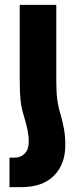

<svg xmlns="http://www.w3.org/2000/svg" viewBox="-20 -524 317 788"><path d="M61 -193V-504H211V-193Q211 -147 215 -116Q219 -85 229 -53Q238 -21 243 7.5Q248 36 248 72Q248 150 201.5 197Q155 244 68 244H19V123H39Q65 123 81.5 106Q98 89 98 58Q98 34 93 9.5Q88 -15 78 -48Q68 -80 64.5 -111.5Q61 -143 61 -193Z"/></svg>

Font: Noto Sans Armenian Condensed ExtraBold
Style: Regular
Weight: 800
Width: 3
Designer: Monotype Design Team
Foundry: Monotype Imaging Inc.
Version: Version 2.008; ttfautohint (v1.8.4.7-5d5b)